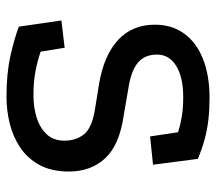

<svg xmlns="http://www.w3.org/2000/svg" viewBox="-57 -590 665 591"><g transform="rotate(90 275.5 -294.5)"><path d="M278 18Q206 18 152.5 6Q99 -6 62 -20L43 -151L127 -161L139 -87Q169 -77 200.5 -71Q232 -65 273 -65Q311 -65 342.5 -75Q374 -85 393.5 -106Q413 -127 413 -161Q413 -196 393 -221Q373 -246 312 -255L238 -267Q150 -282 103 -325.5Q56 -369 56 -439Q56 -491 83.5 -529Q111 -567 162 -587Q213 -607 281 -607Q317 -607 348 -603.5Q379 -600 408.5 -592Q438 -584 469 -571L487 -433L400 -424L387 -510Q366 -517 339 -521.5Q312 -526 279 -526Q218 -526 183 -504.5Q148 -483 148 -445Q148 -407 173.5 -386Q199 -365 253 -357L334 -343Q426 -330 467 -286Q508 -242 508 -174Q508 -121 488 -84Q468 -47 434.5 -24.5Q401 -2 360.5 8Q320 18 278 18Z"/></g></svg>

Font: Podkova SemiBold
Style: Regular
Weight: 600
Designer: Ilya Yudin
Foundry: Cyreal (www.cyreal.org)
Version: Version 2.103